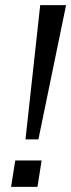

<svg xmlns="http://www.w3.org/2000/svg" viewBox="-20 -725 276 745"><path d="M78.9 -184.1 136 -705H236.4L129 -184.1ZM23 0 39.2 -102.4H141.5L125.4 0Z"/></svg>

Font: Mulish ExtraLight
Style: Italic
Weight: 200
Italic angle: -9°
Designer: Vernon Adams
Foundry: Vernon Adams
Version: Version 3.603